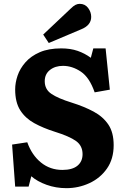

<svg xmlns="http://www.w3.org/2000/svg" viewBox="-20 -966 654 1000"><path d="M326 14Q271 14 222.5 -3.5Q174 -21 143 -48L129 6H59L43 -213L122 -225Q146 -158 193.5 -119.5Q241 -81 305 -81Q357 -81 383.5 -103Q410 -125 410 -163Q410 -207 376 -231.5Q342 -256 265 -280Q205 -299 158.5 -324.5Q112 -350 85.5 -391.5Q59 -433 59 -500Q59 -535 71.5 -572Q84 -609 112.5 -641.5Q141 -674 187 -694Q233 -714 299 -714Q347 -714 384.5 -701Q422 -688 453 -665L466 -714H530L552 -499L473 -485Q446 -563 401 -593Q356 -623 308 -623Q267 -623 240 -601.5Q213 -580 213 -543Q213 -500 248.5 -476.5Q284 -453 352 -432Q419 -411 468 -384.5Q517 -358 544.5 -317Q572 -276 572 -210Q572 -138 537 -88Q502 -38 445.5 -12Q389 14 326 14ZM234 -742 205 -786 348 -921Q362 -935 373 -940.5Q384 -946 395 -946Q423 -946 439 -924.5Q455 -903 455 -878Q455 -834 402 -813Z"/></svg>

Font: Literata 12pt
Style: Bold
Weight: 700
Designer: Latin by Veronika Burian and Jose Scaglione. Greek by Irene Vlachou. Cyrillic by Vera Evstafieva.
Foundry: TypeTogether
Version: Version 3.002